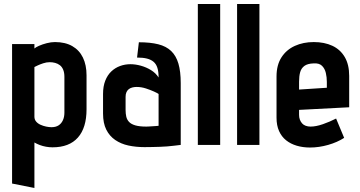

<svg xmlns="http://www.w3.org/2000/svg" viewBox="-20 -720 1787 954"><path d="M410 -177V-346Q410 -397 392 -434Q374 -471 339 -491Q304 -511 253 -511Q234 -511 212.5 -505.5Q191 -500 174 -492.5Q157 -485 151 -479V-501H40V192L151 214V-12Q163 -5 177.5 0.5Q192 6 208.5 9Q225 12 241 12Q324 12 367 -36.5Q410 -85 410 -177ZM300 -338V-160Q300 -139 292.5 -122.5Q285 -106 271 -97Q257 -88 236 -88Q224 -88 209.5 -91Q195 -94 181.5 -100Q168 -106 159.5 -116Q151 -126 151 -140V-387Q155 -389 166.5 -394.5Q178 -400 194.5 -405.5Q211 -411 227 -411Q241 -411 254 -407.5Q267 -404 277.5 -396Q288 -388 294 -373.5Q300 -359 300 -338Z M768 -335Q754 -357 730.5 -371.5Q707 -386 680 -393.5Q653 -401 628 -401Q601 -401 576.5 -392Q552 -383 533 -365Q514 -347 503 -319Q492 -291 492 -253V-156Q492 -108 508 -76Q524 -44 552.5 -24.5Q581 -5 618 3Q655 11 698 11Q718 11 737 10.5Q756 10 774.5 9.5Q793 9 810.5 7.5Q828 6 845 4Q862 2 878 0V-307Q878 -365 866.5 -404Q855 -443 830.5 -466.5Q806 -490 766.5 -500Q727 -510 670 -510L661 -434Q690 -434 710 -429Q730 -424 743 -413Q756 -402 762 -383Q768 -364 768 -335ZM768 -253V-95Q768 -95 763.5 -94.5Q759 -94 751.5 -93.5Q744 -93 735.5 -92.5Q727 -92 719.5 -91.5Q712 -91 707 -91Q673 -91 652.5 -97Q632 -103 621.5 -114Q611 -125 607.5 -140Q604 -155 604 -174V-239Q604 -253 608.5 -262.5Q613 -272 620.5 -277.5Q628 -283 638 -285.5Q648 -288 659 -288Q682 -288 705 -280.5Q728 -273 745.5 -265Q763 -257 768 -253Z M963 0H1074V-700H963Z M1158 0H1269V-700H1158Z M1466 -149V-174L1715 -187V-343Q1715 -399 1693 -436.5Q1671 -474 1631.5 -492.5Q1592 -511 1539 -511Q1487 -511 1445 -492Q1403 -473 1378.5 -435Q1354 -397 1354 -340V-135Q1354 -97 1366.5 -69Q1379 -41 1401.5 -23Q1424 -5 1454.5 4Q1485 13 1520 13Q1565 13 1610.5 0Q1656 -13 1690 -35L1650 -131Q1619 -115 1584.5 -103Q1550 -91 1523 -91Q1510 -91 1499 -95Q1488 -99 1481 -107Q1474 -115 1470 -125.5Q1466 -136 1466 -149ZM1604 -313V-284L1466 -275V-314Q1466 -342 1471.5 -361.5Q1477 -381 1492.5 -392.5Q1508 -404 1538 -405Q1566 -407 1580 -393Q1594 -379 1599 -357.5Q1604 -336 1604 -313Z"/></svg>

Font: Advent Pro
Style: Bold
Weight: 700
Designer: VivaRado, Andreas Kalpakidis
Foundry: VivaRado, Andreas Kalpakidis
Version: Version 3.000